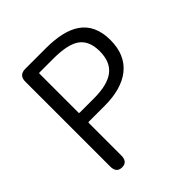

<svg xmlns="http://www.w3.org/2000/svg" viewBox="-195 -874 1017 1017"><g transform="rotate(-45 313.0 -366.0)"><path d="M144 0Q102 0 102 -48V-684Q102 -732 150 -732H305Q436 -732 503 -685Q577 -633 577 -521Q577 -409 504 -351Q434 -296 309 -296H190Q185 -296 185 -291V-48Q185 0 144 0ZM185 -369Q185 -364 190 -364H297Q398 -364 446.5 -401.5Q495 -439 495 -519.5Q495 -600 444 -634Q397 -665 293 -665H190Q185 -665 185 -660Z"/></g></svg>

Font: Resource Han Rounded KR Normal
Style: Regular
Weight: 350
Designer: Cyano Hao (round all glyphs); Ryoko NISHIZUKA 西塚涼子 (kana, bopomofo & ideographs); Paul D. Hunt (Latin, Greek & Cyrillic)
Foundry: Cyano Hao
Version: 0.990